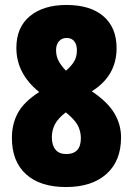

<svg xmlns="http://www.w3.org/2000/svg" viewBox="-20 -744 536 774"><path d="M248 -724Q344 -724 397 -678.5Q450 -633 450 -550Q450 -438 350 -376Q414 -333 441 -287.5Q468 -242 468 -190Q468 -95 409 -42.5Q350 10 246 10Q142 10 85 -41.5Q28 -93 28 -188Q28 -245 52.5 -289.5Q77 -334 138 -373Q46 -447 46 -551Q46 -634 100.5 -679Q155 -724 248 -724ZM249 -591Q229 -591 217.5 -577.5Q206 -564 206 -542Q206 -517 217 -497Q228 -477 246 -459Q269 -479 279.5 -497.5Q290 -516 290 -541Q290 -565 279 -578Q268 -591 249 -591ZM189 -191Q189 -159 203.5 -141Q218 -123 247 -123Q306 -123 306 -187Q306 -210 296.5 -232.5Q287 -255 255 -283L245 -291Q214 -267 201.5 -243Q189 -219 189 -191Z"/></svg>

Font: Noto Sans Sinhala UI ExtraCondensed Black
Style: Regular
Weight: 900
Width: 2
Designer: Jelle Bosma - Monotype Design Team
Foundry: Monotype Imaging Inc.
Version: Version 2.006; ttfautohint (v1.8.4.7-5d5b)